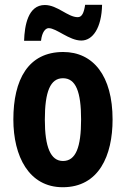

<svg xmlns="http://www.w3.org/2000/svg" viewBox="-20 -775 528 805"><path d="M81 -604H152C156 -641 171 -657 184 -657C217 -657 270 -605 321 -605C369 -605 406 -658 408 -755H337C332 -722 324 -703 306 -703C264 -703 221 -754 168 -754C97 -754 83 -667 81 -604ZM452 -274C452 -457 371 -557 245 -557C98 -557 36 -441 36 -274C36 -120 101 10 243 10C395 10 452 -123 452 -274ZM168 -273C168 -391 191 -447 244 -447C298 -447 320 -390 320 -274C320 -158 298 -100 244 -100C192 -100 168 -159 168 -273Z"/></svg>

Font: Noto Sans Myanmar UI ExtraCondensed
Style: Bold
Weight: 700
Width: 2
Designer: Monotype Design Team
Foundry: Monotype Imaging Inc.
Version: Version 2.103